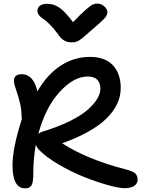

<svg xmlns="http://www.w3.org/2000/svg" viewBox="-20 -995 777 1056"><path d="M515.1 -975.1Q537.1 -975.1 554 -959.7Q570.8 -944.3 570.8 -926.8Q570.8 -913.1 556.4 -896Q542 -878.9 486.8 -832Q475.1 -822.3 456.8 -806.2Q438.5 -790 432.4 -784.9Q426.3 -779.8 415 -772.7Q403.8 -765.6 394.5 -763.9Q385.3 -762.2 372.1 -762.2Q348.6 -762.2 331.1 -773.4Q313.5 -784.7 294.9 -812Q274.4 -840.8 252.2 -862.3Q230 -883.8 216.8 -892.1Q203.6 -900.4 194.8 -911.1Q186 -921.9 186 -936Q186 -954.1 200.4 -964.1Q214.8 -974.1 240.2 -974.1Q274.9 -974.1 305.7 -953.6Q336.4 -933.1 381.8 -873Q426.3 -919.9 452.9 -942.6Q479.5 -965.3 490.5 -970.2Q501.5 -975.1 515.1 -975.1ZM119.1 41Q48.8 41 48.8 -85.9Q48.8 -181.2 100.1 -339.8Q98.6 -387.2 91.6 -420.9Q84.5 -454.6 64 -515.1Q51.3 -548.8 60.1 -567.9Q68.8 -586.9 99.1 -586.9Q130.9 -586.9 151.9 -564.9Q172.9 -543 186 -493.2Q240.7 -586.9 314.7 -634.5Q388.7 -682.1 474.1 -682.1Q559.1 -682.1 601.6 -635.3Q644 -588.4 644 -512.2Q644 -479 633.8 -447.3Q623.5 -415.5 599.6 -382.6Q575.7 -349.6 539.1 -319.8Q502.4 -290 447.3 -261Q392.1 -231.9 321.8 -207Q457 -119.1 668.9 -64Q707.5 -54.7 722.2 -42.5Q736.8 -30.3 736.8 -7.8Q736.8 14.2 718.8 27.1Q700.7 40 664.1 40Q634.3 40 573.2 22.9Q512.2 5.9 442.4 -21.7Q372.6 -49.3 302.2 -90.6Q231.9 -131.8 191.9 -173.8Q185.1 -181.6 176.8 -198.2Q163.1 -122.1 163.1 -39.1Q163.1 8.3 153.1 24.7Q143.1 41 119.1 41ZM462.9 -574.2Q384.8 -574.2 307.1 -488.3Q229.5 -402.3 190.9 -258.8Q199.2 -265.6 210.9 -270Q297.9 -296.4 362.8 -328.4Q427.7 -360.4 463.1 -392.1Q498.5 -423.8 515.4 -452.6Q532.2 -481.4 532.2 -507.8Q532.2 -537.6 515.4 -555.9Q498.5 -574.2 462.9 -574.2Z"/></svg>

Font: Shantell Sans Irregular Bouncy
Style: Regular
Weight: 500
Designer: Stephen Nixon, Anya Danilova, Shantell Martin
Foundry: Arrow Type
Version: Version 1.006;[9816181b4]